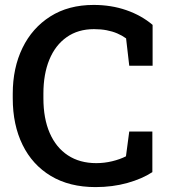

<svg xmlns="http://www.w3.org/2000/svg" viewBox="-20 -741 688 771"><path d="M363.8 10.3Q258.8 10.3 184.3 -34.4Q109.9 -79.1 70.6 -159.4Q31.2 -239.7 31.2 -346.2V-364.3Q31.2 -468.3 70.3 -548.6Q109.4 -628.9 182.1 -675Q254.9 -721.2 356 -721.2Q426.8 -721.2 487.3 -700.2Q547.9 -679.2 592.8 -641.1V-477.1H499L486.3 -586.9Q470.2 -598.6 450.7 -606.9Q431.2 -615.2 408 -619.6Q384.8 -624 357.4 -624Q293.5 -624 247.8 -591.8Q202.1 -559.6 178.2 -501.5Q154.3 -443.4 154.3 -365.2V-346.2Q154.3 -265.1 179.7 -206.8Q205.1 -148.4 252.7 -117.2Q300.3 -85.9 366.7 -85.9Q398.9 -85.9 430.4 -93.5Q461.9 -101.1 485.8 -113.3L499 -212.9H591.8V-49.8Q550.8 -22.9 491.5 -6.3Q432.1 10.3 363.8 10.3Z"/></svg>

Font: Roboto Slab LO Medium
Style: Regular
Weight: 500
Designer: Google
Version: Version 2.000